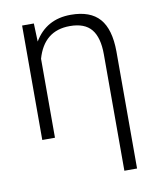

<svg xmlns="http://www.w3.org/2000/svg" viewBox="-83 -604 724 873"><g transform="rotate(-10 278.5 -167.5)"><path d="M77.1 0ZM131.3 -528.3 134.3 -444.3Q189.9 -538.1 303.2 -538.1Q393.1 -538.1 435.8 -489.3Q478.5 -440.4 479 -337.9V202.6H420.4V-335Q420.4 -412.6 389.4 -450.4Q358.4 -488.3 290 -488.3Q170.9 -488.3 135.7 -364.7V0H77.1V-528.3Z"/></g></svg>

Font: Roboto Light
Style: Regular
Weight: 300
Designer: Google
Version: Version 2.134; 2016; ttfautohint (v1.6)